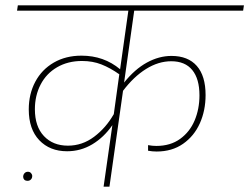

<svg xmlns="http://www.w3.org/2000/svg" viewBox="-20 -701 936 721"><path d="M446 -391Q486 -441 531.5 -466Q577 -491 624 -491Q686 -491 719 -453.5Q752 -416 752 -344Q752 -286 730.5 -238Q709 -190 667.5 -161Q626 -132 568 -132Q552 -132 536 -135V-156Q552 -153 567 -153Q620 -153 656.5 -179.5Q693 -206 711 -249Q729 -292 729 -343Q729 -405 702 -438Q675 -471 623 -471Q575 -471 528.5 -442Q482 -413 442 -360L391 0H369L402 -231Q370 -185 326.5 -159Q283 -133 232 -133Q167 -133 127.5 -174.5Q88 -216 88 -290Q88 -348 112.5 -394Q137 -440 182 -466Q227 -492 286 -492Q370 -492 431 -441L462 -661H44L47 -681H896L893 -661H484ZM407 -270 428 -422Q394 -446 361 -459Q328 -472 288 -472Q235 -472 194.5 -448.5Q154 -425 132.5 -383.5Q111 -342 111 -291Q111 -226 145 -190Q179 -154 235 -154Q289 -154 333.5 -187.5Q378 -221 407 -272ZM67 -37Q67 -45 72 -50.5Q77 -56 85 -56Q92 -56 96.5 -51Q101 -46 101 -40Q101 -32 96 -27Q91 -22 84 -22Q75 -22 71 -26.5Q67 -31 67 -37Z"/></svg>

Font: FiraGO Thin
Style: Italic
Weight: 100
Italic angle: -8°
Designer: bBox Type GmbH
Foundry: bBox Type GmbH
Version: Version 1.001